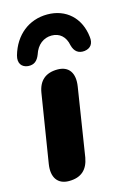

<svg xmlns="http://www.w3.org/2000/svg" viewBox="-118 -816 598 884"><g transform="rotate(-15 181.5 -374.5)"><path d="M98 9C156 9 188 -20 198 -76L249 -401C259 -464 233 -501 179 -501C122 -501 89 -472 80 -416L28 -91C18 -28 45 9 98 9ZM53 -551C82 -549 98 -563 109 -591C123 -635 155 -659 193 -659C231 -659 258 -636 266 -593C274 -562 293 -548 322 -551C352 -555 366 -575 362 -607C352 -700 288 -758 199 -758C111 -758 42 -703 16 -612C6 -576 23 -554 53 -551Z"/></g></svg>

Font: SN Pro Heavy
Style: Italic
Weight: 800
Italic angle: -9°
Designer: Tobias Whetton
Foundry: Supernotes
Version: Version 1.001;Glyphs 3.2 (3249)